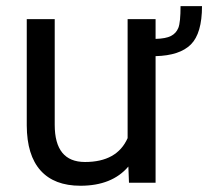

<svg xmlns="http://www.w3.org/2000/svg" viewBox="-20 -590 672 620"><path d="M632.3 -570.3Q632.3 -482.4 596.4 -446.5Q560.5 -410.6 482.4 -408.7V0H396.5L394.5 -52.2Q341.8 9.8 239.7 9.8Q155.3 9.8 111.1 -39.3Q66.9 -88.4 66.4 -184.6V-528.3H156.7V-187Q156.7 -66.9 254.4 -66.9Q357.9 -66.9 392.1 -144V-528.3H482.4V-464.4Q515.6 -465.3 532.2 -473.9Q548.8 -482.4 555.9 -500Q563 -517.6 563 -570.3Z"/></svg>

Font: RobotoInd
Style: Regular
Weight: 400
Designer: Google
Version: Version 2.001101; 2014